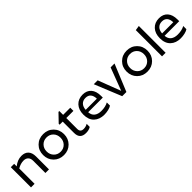

<svg xmlns="http://www.w3.org/2000/svg" viewBox="341 -2127 3562 3562"><g transform="rotate(-45 2122.0 -346.5)"><path d="M323 -450Q245 -450 164 -402V0H70V-530H158V-463Q252 -540 358 -540Q446 -540 494 -488.5Q542 -437 542 -340V0H448V-319Q448 -383 415 -416.5Q382 -450 323 -450Z M1203 -265Q1203 -384 1125 -462Q1047 -540 928 -540Q809 -540 731 -462Q653 -384 653 -265Q653 -147 731 -68.5Q809 10 928 10Q1047 10 1125 -68.5Q1203 -147 1203 -265ZM928 -78Q850 -78 798 -131.5Q746 -185 746 -265Q746 -346 798 -399Q850 -452 928 -452Q1007 -452 1058.5 -399.5Q1110 -347 1110 -265Q1110 -184 1058.5 -131Q1007 -78 928 -78Z M1634 -23Q1584 10 1506 10Q1349 10 1349 -150V-447H1268V-471L1421 -630H1443V-530H1630V-447H1443V-160Q1443 -75 1529 -75Q1588 -75 1634 -104Z M2179 -37Q2151 -16 2096.5 -3Q2042 10 1987 10Q1862 10 1786.5 -61.5Q1711 -133 1711 -265Q1711 -393 1780 -467Q1849 -541 1962 -541Q2071 -541 2130.5 -472.5Q2190 -404 2190 -280V-236H1806Q1811 -158 1861 -118.5Q1911 -79 1996 -79Q2106 -79 2179 -120ZM1957 -460Q1890 -460 1849.5 -417.5Q1809 -375 1805 -300H2098Q2096 -377 2061 -418.5Q2026 -460 1957 -460Z M2463 0 2247 -530H2349L2520 -83L2689 -530H2791L2573 0Z M3393 -265Q3393 -384 3315 -462Q3237 -540 3118 -540Q2999 -540 2921 -462Q2843 -384 2843 -265Q2843 -147 2921 -68.5Q2999 10 3118 10Q3237 10 3315 -68.5Q3393 -147 3393 -265ZM3118 -78Q3040 -78 2988 -131.5Q2936 -185 2936 -265Q2936 -346 2988 -399Q3040 -452 3118 -452Q3197 -452 3248.5 -399.5Q3300 -347 3300 -265Q3300 -184 3248.5 -131Q3197 -78 3118 -78Z M3508 -688 3602 -703V0H3508Z M4184 -37Q4156 -16 4101.5 -3Q4047 10 3992 10Q3867 10 3791.5 -61.5Q3716 -133 3716 -265Q3716 -393 3785 -467Q3854 -541 3967 -541Q4076 -541 4135.5 -472.5Q4195 -404 4195 -280V-236H3811Q3816 -158 3866 -118.5Q3916 -79 4001 -79Q4111 -79 4184 -120ZM3962 -460Q3895 -460 3854.5 -417.5Q3814 -375 3810 -300H4103Q4101 -377 4066 -418.5Q4031 -460 3962 -460Z"/></g></svg>

Font: Roundo Medium
Style: Regular
Weight: 500
Designer: Namrata Goyal (Gurmukhi), Shiva Nallaperumal (Latin)
Foundry: Indian Type Foundry
Version: Version 1.000;PS 1.0;hotconv 1.0.88;makeotf.lib2.5.647800